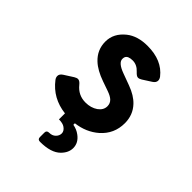

<svg xmlns="http://www.w3.org/2000/svg" viewBox="-208 -672 1003 1003"><g transform="rotate(45 293.0 -171.0)"><path d="M243.2 7.8Q143.1 -3.9 84.5 -80.6Q76.7 -90.8 76.7 -102.1Q76.7 -117.2 94.2 -128.4L144 -160.2Q155.8 -167.5 165 -167.5Q177.7 -167 190.9 -150.4Q225.1 -107.9 278.8 -107.9Q318.4 -107.9 346.7 -127.4Q374 -147 374 -175.3Q374 -196.8 358.9 -210.9Q345.7 -223.1 319.3 -232.4L266.1 -251Q205.6 -272 171.9 -303.7Q127 -345.7 127 -406.7Q127 -467.8 181.2 -511.2Q226.1 -546.9 299.3 -546.9Q406.2 -546.9 459 -479Q466.8 -468.3 466.8 -457.5Q466.8 -442.4 449.2 -431.2L401.9 -400.9Q390.6 -393.6 380.9 -393.6Q370.6 -393.6 355 -410.6Q330.1 -438 298.3 -438Q264.2 -438 256.3 -419.9Q253.9 -414.1 253.9 -405.3Q253.9 -377 311.5 -356L376.5 -332Q431.2 -312 461.4 -279.8Q501 -237.8 501 -177.2Q501 -98.1 442.4 -46.4Q390.1 -1 316.4 7.8V19Q344.7 23.9 366.2 40Q402.3 66.4 402.3 105.5Q402.3 139.6 373 168.9Q336.9 205.1 255.9 205.1Q238.3 205.1 238.3 188V154.8Q238.3 137.7 256.8 137.7Q278.3 137.7 292 124.5Q305.7 110.8 305.7 93.8Q305.7 76.2 287.1 63Q272.5 52.2 243.2 52.2Z"/></g></svg>

Font: Simply Mono
Style: Bold
Weight: 700
Designer: Wojciech Kalinowski "wmk69" (wmk69@o2.pl)
Foundry: Wojciech Kalinowski "wmk69" (wmk69@o2.pl)
Version: Version 1.0.0